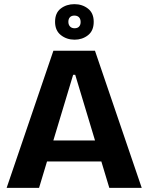

<svg xmlns="http://www.w3.org/2000/svg" viewBox="-20 -904 714 924"><path d="M12 0 237 -660H437L662 0H506L342 -544H332L168 0ZM136 -127V-228H557V-127ZM339 -713Q301 -713 273 -735Q245 -757 245 -799Q245 -842 272.5 -863Q300 -884 338 -884Q376 -884 403.5 -862.5Q431 -841 431 -799Q431 -756 403.5 -734.5Q376 -713 339 -713ZM339 -768Q353 -768 360.5 -776Q368 -784 368 -798Q368 -813 360 -821Q352 -829 338 -829Q324 -829 316.5 -821Q309 -813 309 -799Q309 -785 317 -776.5Q325 -768 339 -768Z"/></svg>

Font: Bricolage Grotesque 28pt
Style: Bold
Weight: 700
Designer: Mathieu Triay
Foundry: Atelier Triay
Version: Version 1.000;gftools[0.9.30]